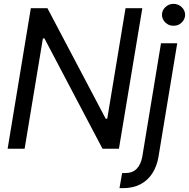

<svg xmlns="http://www.w3.org/2000/svg" viewBox="-20 -770 978 994"><path d="M716.8 -727.5 595.7 0H510.7L210 -571.3H202.1L107.4 0H19.5L139.6 -727.5H225.6L527.3 -155.3H535.2L629.9 -727.5ZM813.5 -545.9H897.5L800.8 40Q792.5 90.3 768.8 127.2Q745.1 164.1 706.8 184.1Q668.5 204.1 616.2 204.1H598.6L612.3 126H627.9Q666 126 687.7 103.8Q709.5 81.5 716.8 40ZM877.9 -636.7Q854 -636.2 836.4 -653.1Q818.8 -669.9 818.4 -693.4Q818.8 -716.8 836.4 -733.4Q854 -750 877.9 -750Q902.8 -750 920.4 -733.4Q938 -716.8 938.5 -693.4Q938 -669.9 920.4 -653.1Q902.8 -636.2 877.9 -636.7Z"/></svg>

Font: Inter Tight
Style: Italic
Weight: 400
Italic angle: -9.39999°
Designer: Rasmus Andersson
Foundry: rsms
Version: Version 3.002